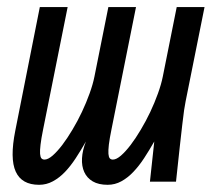

<svg xmlns="http://www.w3.org/2000/svg" viewBox="-20 -510 594 539"><path d="M169.9 -490.2 101.1 -147Q95.7 -120.6 93.8 -104Q91.8 -87.4 92.5 -78.1Q93.3 -68.8 96.4 -65.4Q99.6 -62 105 -62Q114.7 -62 127.7 -73.2Q140.6 -84.5 154.8 -103Q168.9 -121.6 183.3 -145.8Q197.8 -169.9 210 -195.8Q222.2 -221.7 231.4 -247.3Q240.7 -272.9 245.1 -294.9L284.2 -490.2H361.8L293 -147Q287.6 -120.6 285.6 -104Q283.7 -87.4 284.4 -78.1Q285.2 -68.8 288.3 -65.4Q291.5 -62 296.9 -62Q306.6 -62 319.6 -73.2Q332.5 -84.5 346.7 -103Q360.8 -121.6 375.2 -145.8Q389.6 -169.9 401.9 -195.8Q414.1 -221.7 423.3 -247.3Q432.6 -272.9 437 -294.9L476.1 -490.2H554.2L501 -225.1Q499 -215.8 496.8 -200.7Q494.6 -185.5 491.7 -159.9Q488.8 -134.3 484.4 -95.5Q480 -56.6 474.1 0H400.9L413.1 -112.8Q398.9 -87.9 384.5 -65.9Q370.1 -43.9 354.2 -27.3Q338.4 -10.7 320.6 -1Q302.7 8.8 282.2 8.8Q256.8 8.8 240.5 -0.7Q224.1 -10.3 216.6 -26.9Q209 -43.5 210.2 -65.7Q211.4 -87.9 221.2 -112.8Q207 -87.9 192.6 -65.9Q178.2 -43.9 162.4 -27.3Q146.5 -10.7 128.4 -1Q110.4 8.8 89.8 8.8Q41 8.8 24.2 -28.1Q7.3 -64.9 22.9 -143.1L91.8 -490.2Z"/></svg>

Font: Code New Roman
Style: Italic
Weight: 400
Italic angle: -11°
Monospace: yes
Designer: Sam Radian
Foundry: Code New Roman
Version: Version 1.508 October 19, 2014